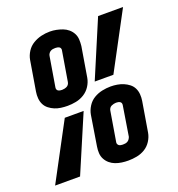

<svg xmlns="http://www.w3.org/2000/svg" viewBox="-148 -857 906 976"><g transform="rotate(-20 304.5 -368.5)"><path d="M186 -359Q168 -359 150 -361.5Q132 -364 116.5 -370.5Q101 -377 87.5 -387.5Q74 -398 66.5 -413Q59 -428 57.5 -446Q56 -464 59 -482L86 -644Q90 -667 103.5 -688Q117 -709 138 -721.5Q159 -734 182 -739.5Q205 -745 229 -745Q247 -745 264 -741.5Q281 -738 297 -732Q313 -726 326 -715Q339 -704 347 -689Q355 -674 356 -656.5Q357 -639 355 -621L328 -459Q324 -436 310.5 -415Q297 -394 276 -381Q255 -368 231.5 -363.5Q208 -359 186 -359ZM357 -428 487 -735H622L458 -428ZM187 -445Q187 -445 187 -445Q187 -445 187 -445Q193 -445 200 -446.5Q207 -448 213 -451Q219 -454 223 -460Q227 -466 228 -473L255 -635Q256 -640 254 -645Q252 -650 247.5 -652.5Q243 -655 237.5 -656Q232 -657 227 -657Q227 -657 227 -657Q227 -657 227 -657Q220 -657 213.5 -656Q207 -655 201 -651.5Q195 -648 191 -642Q187 -636 186 -630L159 -468Q158 -462 160 -457Q162 -452 166.5 -449.5Q171 -447 176 -446Q181 -445 187 -445ZM381 8Q363 8 345.5 5.5Q328 3 312 -3Q296 -9 283 -20Q270 -31 262 -46Q254 -61 253 -78.5Q252 -96 255 -114L281 -276Q285 -299 298.5 -320.5Q312 -342 333 -354.5Q354 -367 377.5 -372Q401 -377 424 -377Q442 -377 459.5 -374Q477 -371 492.5 -364.5Q508 -358 521.5 -347.5Q535 -337 542.5 -322Q550 -307 551.5 -289Q553 -271 550 -253L523 -91Q519 -68 505.5 -47Q492 -26 471.5 -13.5Q451 -1 427.5 3.5Q404 8 381 8ZM-13 0 151 -307H253L122 0ZM382 -78Q382 -78 382 -78Q382 -78 382 -78Q389 -78 395.5 -79Q402 -80 408 -83.5Q414 -87 418 -93Q422 -99 424 -105L450 -267Q451 -273 449 -278Q447 -283 442.5 -285.5Q438 -288 433 -289Q428 -290 422 -290Q422 -290 422 -290Q422 -290 422 -290Q416 -290 409.5 -288.5Q403 -287 396.5 -284Q390 -281 386 -275Q382 -269 381 -262L354 -100Q353 -95 355.5 -90Q358 -85 362 -82.5Q366 -80 371.5 -79Q377 -78 382 -78Z"/></g></svg>

Font: Iosevka Curly Slab ExObl
Style: Bold
Weight: 700
Width: 7
Italic angle: -9°
Monospace: yes
Designer: Belleve Invis
Foundry: Belleve Invis
Version: Version 11.0.0; ttfautohint (v1.8.3)